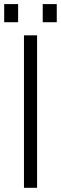

<svg xmlns="http://www.w3.org/2000/svg" viewBox="-20 -895 291 915"><path d="M0 -789.1V-875.5H66.4V-789.1ZM183.6 -789.1V-875.5H250.5V-789.1ZM94.2 0V-726.6H156.7V0Z"/></svg>

Font: Oxygen Light
Style: Regular
Weight: 300
Designer: vernon adams
Foundry: Vernon Adams
Version: Version Release 0.2.3 webfont; ttfautohint (v0.93.3-1d66) -l